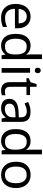

<svg xmlns="http://www.w3.org/2000/svg" viewBox="1384 -2184 810 3619"><g transform="rotate(90 1789.5 -375.0)"><path d="M292 -546Q361 -546 410.5 -516Q460 -486 486.5 -431.5Q513 -377 513 -304V-251H146Q148 -160 192.5 -112.5Q237 -65 317 -65Q368 -65 407.5 -74.5Q447 -84 489 -102V-25Q448 -7 408 1.5Q368 10 313 10Q237 10 178.5 -21Q120 -52 87.5 -113.5Q55 -175 55 -264Q55 -352 84.5 -415Q114 -478 167.5 -512Q221 -546 292 -546ZM291 -474Q228 -474 191.5 -433.5Q155 -393 148 -321H421Q421 -367 407 -401Q393 -435 364.5 -454.5Q336 -474 291 -474Z M839 10Q739 10 679 -59.5Q619 -129 619 -267Q619 -405 679.5 -475.5Q740 -546 840 -546Q882 -546 913 -535.5Q944 -525 967 -507Q990 -489 1006 -467H1012Q1011 -480 1008.5 -505.5Q1006 -531 1006 -546V-760H1094V0H1023L1010 -72H1006Q990 -49 967 -30.5Q944 -12 912.5 -1Q881 10 839 10ZM853 -63Q938 -63 972.5 -109.5Q1007 -156 1007 -250V-266Q1007 -366 974 -419.5Q941 -473 852 -473Q781 -473 745.5 -416.5Q710 -360 710 -265Q710 -169 745.5 -116Q781 -63 853 -63Z M1352 -536V0H1264V-536ZM1309 -737Q1329 -737 1344.5 -723.5Q1360 -710 1360 -681Q1360 -653 1344.5 -639Q1329 -625 1309 -625Q1287 -625 1272 -639Q1257 -653 1257 -681Q1257 -710 1272 -723.5Q1287 -737 1309 -737Z M1701 -62Q1721 -62 1742 -65.5Q1763 -69 1776 -73V-6Q1762 1 1736 5.5Q1710 10 1686 10Q1644 10 1608.5 -4.5Q1573 -19 1551 -55Q1529 -91 1529 -156V-468H1453V-510L1530 -545L1565 -659H1617V-536H1772V-468H1617V-158Q1617 -109 1640.5 -85.5Q1664 -62 1701 -62Z M2086 -545Q2184 -545 2231 -502Q2278 -459 2278 -365V0H2214L2197 -76H2193Q2170 -47 2145.5 -27.5Q2121 -8 2089.5 1Q2058 10 2013 10Q1965 10 1926.5 -7Q1888 -24 1866 -59.5Q1844 -95 1844 -149Q1844 -229 1907 -272.5Q1970 -316 2101 -320L2192 -323V-355Q2192 -422 2163 -448Q2134 -474 2081 -474Q2039 -474 2001 -461.5Q1963 -449 1930 -433L1903 -499Q1938 -518 1986 -531.5Q2034 -545 2086 -545ZM2112 -259Q2012 -255 1973.5 -227Q1935 -199 1935 -148Q1935 -103 1962.5 -82Q1990 -61 2033 -61Q2101 -61 2146 -98.5Q2191 -136 2191 -214V-262Z M2634 10Q2534 10 2474 -59.5Q2414 -129 2414 -267Q2414 -405 2474.5 -475.5Q2535 -546 2635 -546Q2677 -546 2708 -535.5Q2739 -525 2762 -507Q2785 -489 2801 -467H2807Q2806 -480 2803.5 -505.5Q2801 -531 2801 -546V-760H2889V0H2818L2805 -72H2801Q2785 -49 2762 -30.5Q2739 -12 2707.5 -1Q2676 10 2634 10ZM2648 -63Q2733 -63 2767.5 -109.5Q2802 -156 2802 -250V-266Q2802 -366 2769 -419.5Q2736 -473 2647 -473Q2576 -473 2540.5 -416.5Q2505 -360 2505 -265Q2505 -169 2540.5 -116Q2576 -63 2648 -63Z M3525 -269Q3525 -202 3507.5 -150.5Q3490 -99 3457.5 -63Q3425 -27 3378.5 -8.5Q3332 10 3275 10Q3222 10 3177 -8.5Q3132 -27 3099 -63Q3066 -99 3047.5 -150.5Q3029 -202 3029 -269Q3029 -358 3059 -419.5Q3089 -481 3145 -513.5Q3201 -546 3278 -546Q3351 -546 3406.5 -513.5Q3462 -481 3493.5 -419.5Q3525 -358 3525 -269ZM3120 -269Q3120 -206 3136.5 -159.5Q3153 -113 3188 -88Q3223 -63 3277 -63Q3331 -63 3366 -88Q3401 -113 3417.5 -159.5Q3434 -206 3434 -269Q3434 -333 3417 -378Q3400 -423 3365.5 -447.5Q3331 -472 3276 -472Q3194 -472 3157 -418Q3120 -364 3120 -269Z"/></g></svg>

Font: Noto Sans Gurmukhi
Style: Regular
Weight: 400
Designer: Jelle Bosma - Monotype Design Team
Foundry: Monotype Imaging Inc.
Version: Version 2.003